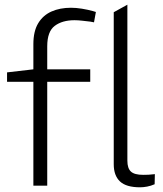

<svg xmlns="http://www.w3.org/2000/svg" viewBox="-20 -790 695 817"><path d="M122 0V-442H10V-482L122 -495V-602Q122 -657 142.5 -691Q163 -725 199 -741Q235 -757 282 -757Q304 -757 328.5 -753Q353 -749 375 -743L388 -739L380 -695L364 -698Q346 -700 329 -702Q312 -704 297 -704Q245 -704 213 -680Q181 -656 181 -593V-495H364V-442H181V0ZM576 7Q517 7 490.5 -18Q464 -43 464 -91V-738L522 -770V-106Q522 -74 537 -60Q552 -46 589 -46Q600 -46 612 -46.5Q624 -47 639 -49L638 -6Q622 1 606 4Q590 7 576 7Z"/></svg>

Font: REM ExtraLight
Style: Regular
Weight: 250
Designer: Octavio Pardo
Foundry: Ashler Design
Version: Version 1.005;gftools[0.9.28]